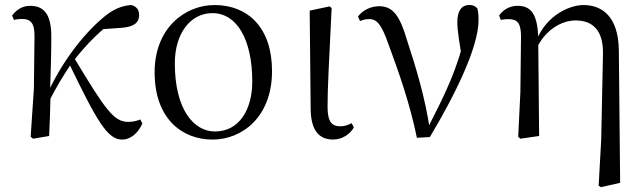

<svg xmlns="http://www.w3.org/2000/svg" viewBox="-20 -551 2611 778"><path d="M114 11.1 179.1 0C182.1 -57.9 183.5 -114.7 185 -174.4L182.8 -177.6C185.1 -251.6 187.9 -329 187.9 -397.8C188.9 -492.9 158.9 -527.4 101.6 -527.4C68.7 -527.4 43.8 -508.6 29.1 -488L36.5 -470.4C46.3 -472.6 56.8 -474.2 68.2 -474.2C105.8 -474.2 120.6 -456.3 119.8 -402.2L117.3 -191.8L104.2 3.1ZM172.7 -128.6C212.6 -206.8 232.3 -237.8 269.2 -293.4L274.8 -300.4C333.9 -377.1 390.3 -429.8 450.1 -474.7L378.1 -431.6L468.1 -437.9C518.1 -440.9 543.7 -456.2 543.7 -489.9C543.7 -515.9 529 -526 511.7 -530.6C477.9 -527.8 442.1 -517.9 396.1 -478.1C313.2 -407.6 227.8 -294.6 172.1 -171L165.2 -155.3H158.1ZM475.4 14.6C506.3 14.6 538.7 -8.6 556.9 -50.7L548.5 -67C537.1 -61.7 519 -57.1 499.3 -57.1C440.7 -57.1 406.3 -107.9 280 -317.2L258.8 -295.8C375.1 -55.1 416.2 14.6 475.4 14.6Z M841.1 14.6C959.7 14.6 1082.3 -75.2 1082.3 -263.4C1082.3 -438.8 984.6 -530.6 849.5 -530.6C730.3 -530.6 606.5 -438.1 606.5 -258C606.5 -69.7 718.2 14.6 841.1 14.6ZM851 -18.2C766.6 -18.2 688.4 -105.3 688.4 -294.9C688.4 -414.6 750.9 -497.8 840.8 -497.8C939.8 -497.8 1002.2 -390.9 1002.2 -220.9C1002.2 -106.1 948.8 -18.2 851 -18.2Z M1329.8 14.4C1370.1 14.4 1401.3 -11.1 1413.8 -34.8L1404.9 -52C1391.5 -45.5 1378.5 -39.1 1359 -39.1C1327.4 -39.1 1307.3 -54.3 1307.3 -117.6C1307.3 -195.6 1312.5 -282.9 1323.8 -518.8L1315 -525L1234.9 -507.9L1238.8 -111.9C1239.2 -20.4 1274.2 14.4 1329.8 14.4Z M1669.3 7.3 1721.8 4.4C1819.9 -159.8 1919.1 -356.6 1919.1 -469.6C1919.1 -488.2 1918.1 -501 1914.4 -516.7C1906.1 -526 1897.4 -530.8 1881.9 -530.8C1850.3 -530.8 1833.1 -506.6 1833.1 -462C1833.1 -427.5 1841.5 -375.6 1855.7 -295.2L1868.7 -423.6C1832.2 -266.1 1785.7 -174.9 1714.1 -33.8L1707.7 -22.3H1722.2C1704.1 -150.8 1665.2 -278.7 1629.9 -386.3C1599.9 -488.7 1571.9 -525.8 1515.8 -525.8C1484.1 -525.8 1449.7 -510.3 1430.6 -484.2L1438.8 -465.5C1448.8 -470.5 1461.4 -473.5 1476.8 -473.5C1508.9 -473.5 1527.4 -448.7 1555.7 -367.2C1595.4 -259.3 1639.7 -136.2 1669.3 7.3Z M2079.8 3.5 2088.6 11.1 2164.6 0 2161 -385.8V-389.8C2159.8 -498.3 2128.8 -527.4 2077.2 -527.4C2041.8 -527.4 2016.4 -508.6 2002.5 -487.8L2009.3 -470.4C2020.9 -472.6 2030.5 -473.4 2041.3 -473.4C2077.2 -473.4 2091.2 -456.3 2091.2 -402.8L2088.6 -177.6ZM2405.8 201.4 2414.8 207.4 2492.9 189.8 2487.6 -345.2C2486.6 -485.5 2418.2 -530.6 2344.3 -530.6C2279.8 -530.6 2178.9 -478.3 2147.1 -366.7H2144.9L2155.1 -356.3C2190.9 -431.6 2256.8 -468.2 2312.2 -468.2C2379.6 -468.2 2425.7 -430.5 2423.3 -330.8L2416.1 15.9Z"/></svg>

Font: Source Han Serif CN VF
Style: Regular
Weight: 250
Designer: Ryoko NISHIZUKA 西塚涼子 (kana & ideographs); Frank Grießhammer (Latin, Greek & Cyrillic); Wenlong ZHANG 张文龙 (bopomofo); San
Foundry: Adobe
Version: Version 2.002;hotconv 1.1.0;makeotfexe 2.6.0